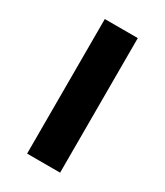

<svg xmlns="http://www.w3.org/2000/svg" viewBox="-139 -583 555 645"><g transform="rotate(30 138.0 -261.0)"><path d="M202 0V-522H74V0Z"/></g></svg>

Font: Braiins Sans SemiBold
Style: Regular
Weight: 600
Designer: Mike Abbink, Paul van der Laan, Pieter van Rosmalen, Jiri Chlebus, Lubos Buracinsky
Foundry: Bold Monday, Sudetype
Version: Version 1.000;hotconv 1.0.109;makeotfexe 2.5.65596